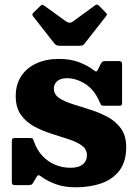

<svg xmlns="http://www.w3.org/2000/svg" viewBox="-20 -796 599 836"><path d="M216.5 -607Q221 -601.5 226.8 -599Q232.5 -596.5 243.5 -596.5H322Q333.5 -596.5 338.8 -598.5Q344 -600.5 348 -606L441 -724.5Q446 -731 445.5 -734Q445 -737 439 -742.5L412.5 -769.5Q407 -775 403.2 -776Q399.5 -777 393.5 -772.5L299 -703.5Q290.5 -697 283 -697.2Q275.5 -697.5 266.5 -703.5L174 -770.5Q167 -775 164.5 -775.5Q162 -776 156 -770.5L126.5 -741.5Q122 -737 121 -733.5Q120 -730 124 -725ZM414 -351Q417.5 -343 420 -339.2Q422.5 -335.5 434.5 -335.5H499Q507.5 -335.5 509.5 -338.8Q511.5 -342 511.5 -350V-516.5Q511.5 -530 499 -530H441Q430.5 -530 426.8 -527.8Q423 -525.5 419 -518.5L407 -494Q402 -484.5 398.5 -484.5Q395 -484.5 388 -490.5Q365.5 -508.5 327 -524Q288.5 -539.5 236.5 -539.5Q181.5 -539.5 139 -520.2Q96.5 -501 72.5 -464.8Q48.5 -428.5 48.5 -377.5Q48.5 -327.5 71 -296Q93.5 -264.5 128.8 -245.5Q164 -226.5 203.5 -214Q243 -201.5 278.2 -190Q313.5 -178.5 336 -162.5Q358.5 -146.5 358.5 -119.5Q358.5 -95 340.5 -80.2Q322.5 -65.5 286.5 -65.5Q252 -65.5 220.5 -78.5Q189 -91.5 164.8 -117.2Q140.5 -143 127.5 -181Q124.5 -190 122 -192.5Q119.5 -195 107.5 -195H44Q35.5 -195 33.5 -191.2Q31.5 -187.5 31.5 -178.5V-5.5Q31.5 3.5 34 6.8Q36.5 10 44.5 10H104Q114.5 10 118 7.2Q121.5 4.5 125 -1.5L139.5 -25.5Q143.5 -32.5 147.2 -33Q151 -33.5 157 -29Q182.5 -9.5 220.5 5Q258.5 19.5 308.5 19.5Q372 19.5 421.8 2Q471.5 -15.5 500.5 -54Q529.5 -92.5 529.5 -155.5Q529.5 -205 506.8 -236.5Q484 -268 448.2 -287Q412.5 -306 372.2 -318.8Q332 -331.5 296 -342.8Q260 -354 237.2 -369.5Q214.5 -385 214.5 -411Q214.5 -429.5 229 -442.5Q243.5 -455.5 272 -455.5Q312 -455.5 351.8 -430.2Q391.5 -405 414 -351Z"/></svg>

Font: Besley ExtraBold
Style: Regular
Weight: 800
Designer: Owen Earl
Foundry: indestructible type*
Version: Version 2.001